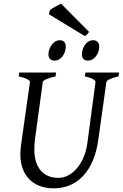

<svg xmlns="http://www.w3.org/2000/svg" viewBox="-20 -1010 668 1045"><path d="M625 -594.2Q594.2 -587.4 577.1 -579.1Q560.1 -570.8 559.1 -564L515.1 -250Q506.3 -186 485.4 -136.5Q464.4 -86.9 433.1 -53.2Q401.9 -19.5 361.1 -2.2Q320.3 15.1 272 15.1Q231.9 15.1 198.5 2.9Q165 -9.3 141.1 -32.7Q117.2 -56.2 104 -90.6Q90.8 -125 90.8 -169.9Q90.8 -195.8 95.2 -226.1L143.1 -564Q144 -569.8 128.9 -578.6Q113.8 -587.4 82 -594.2L85 -615.2H285.2L282.2 -594.2Q251.5 -587.4 232.7 -579.1Q213.9 -570.8 212.9 -564L169.9 -249Q168 -234.9 167.5 -220.7Q167 -206.5 167 -193.8Q167 -159.7 175.3 -131.8Q183.6 -104 200 -84Q216.3 -64 240.7 -53Q265.1 -42 296.9 -42Q328.6 -42 355.5 -57.6Q382.3 -73.2 402.8 -99.1Q423.3 -125 436.8 -158.7Q450.2 -192.4 455.1 -229L500 -564Q501 -569.8 487.3 -578.6Q473.6 -587.4 441.9 -594.2L444.8 -615.2H627.9ZM337.9 -756.3Q337.9 -742.7 333.5 -729.2Q329.1 -715.8 321.3 -704.8Q313.5 -693.8 302 -687Q290.5 -680.2 276.9 -680.2Q261.2 -680.2 252.4 -689Q243.7 -697.8 243.7 -714.4Q243.7 -727.5 248.3 -741Q252.9 -754.4 261 -765.6Q269 -776.9 280.5 -783.9Q292 -791 305.7 -791Q320.8 -791 329.3 -782Q337.9 -772.9 337.9 -756.3ZM520 -756.3Q520 -742.7 515.6 -729.2Q511.2 -715.8 503.2 -704.8Q495.1 -693.8 483.6 -687Q472.2 -680.2 458 -680.2Q442.9 -680.2 434.3 -689Q425.8 -697.8 425.8 -714.4Q425.8 -727.5 430.2 -741Q434.6 -754.4 442.4 -765.6Q450.2 -776.9 461.4 -783.9Q472.7 -791 486.8 -791Q502 -791 511 -782Q520 -772.9 520 -756.3ZM464.8 -836.4Q458 -826.7 453.9 -822.3Q449.7 -817.9 441.9 -813.5L246.1 -932.6L252 -955.6Q256.3 -959 264.2 -963.9Q272 -968.8 280.8 -973.6Q289.6 -978.5 297.9 -982.9Q306.2 -987.3 312 -990.2Z"/></svg>

Font: Gentium Basic
Style: Italic
Weight: 400
Italic angle: -8°
Designer: J. Victor Gaultney and Annie Olsen
Foundry: SIL International
Version: Version 1.102; 2013; Maintenance release